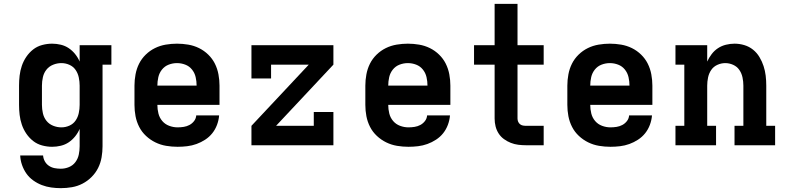

<svg xmlns="http://www.w3.org/2000/svg" viewBox="-20 -755 4090 998"><path d="M296 223Q271 223 246 219.5Q221 216 197.5 207Q174 198 153 183Q132 168 117.5 147.5Q103 127 94.5 102.5Q86 78 85 53H204Q205 69 213 83.5Q221 98 234.5 107Q248 116 264 119Q280 122 296 122Q318 122 338.5 113.5Q359 105 372 87.5Q385 70 389.5 48.5Q394 27 394 5V-85Q385 -64 370.5 -46Q356 -28 337.5 -15.5Q319 -3 296.5 2.5Q274 8 251 8Q225 8 199 1Q173 -6 152.5 -22Q132 -38 117 -60Q102 -82 93.5 -107Q85 -132 82 -158Q79 -184 79 -210V-310Q79 -336 82 -362Q85 -388 93.5 -413Q102 -438 117 -460Q132 -482 152.5 -498Q173 -514 199 -521Q225 -528 251 -528Q274 -528 296.5 -522.5Q319 -517 337.5 -504.5Q356 -492 370.5 -474Q385 -456 394 -435V-520H559V-419H513V5Q513 34 508 63Q503 92 490 118Q477 144 456 165Q435 186 409 199.5Q383 213 354 218Q325 223 296 223ZM299 -93Q321 -93 341 -102Q361 -111 373 -128.5Q385 -146 389.5 -167.5Q394 -189 394 -210V-310Q394 -331 389.5 -352.5Q385 -374 373 -391.5Q361 -409 341 -418Q321 -427 299 -427Q277 -427 256 -418.5Q235 -410 221.5 -393Q208 -376 203 -354Q198 -332 198 -310V-210Q198 -188 203 -166Q208 -144 221.5 -127Q235 -110 256 -101.5Q277 -93 299 -93Z M903 8Q873 8 843.5 3Q814 -2 787.5 -15Q761 -28 739 -48.5Q717 -69 703.5 -95.5Q690 -122 684.5 -151Q679 -180 679 -210V-310Q679 -339 684.5 -368.5Q690 -398 703 -424Q716 -450 737.5 -471Q759 -492 785.5 -505Q812 -518 841.5 -523Q871 -528 900 -528Q929 -528 958.5 -523Q988 -518 1014.5 -505Q1041 -492 1062.5 -471Q1084 -450 1097 -424Q1110 -398 1115.5 -368.5Q1121 -339 1121 -310V-210H798Q798 -187 803.5 -165Q809 -143 823.5 -126Q838 -109 859.5 -101Q881 -93 903 -93Q919 -93 935 -95.5Q951 -98 965 -105.5Q979 -113 989 -126Q999 -139 1000 -155H1119Q1117 -130 1108 -106Q1099 -82 1083.5 -62.5Q1068 -43 1046.5 -29Q1025 -15 1001.5 -6.5Q978 2 953 5Q928 8 903 8ZM1002 -310Q1002 -332 997 -354Q992 -376 978 -393.5Q964 -411 943 -419Q922 -427 900 -427Q878 -427 857 -419Q836 -411 822 -393.5Q808 -376 803 -354Q798 -332 798 -310Z M1287 0V-101L1585 -419H1389V-347H1287V-520H1713V-419L1415 -101H1611V-173H1713V0Z M2103 8Q2073 8 2043.5 3Q2014 -2 1987.5 -15Q1961 -28 1939 -48.5Q1917 -69 1903.5 -95.5Q1890 -122 1884.5 -151Q1879 -180 1879 -210V-310Q1879 -339 1884.5 -368.5Q1890 -398 1903 -424Q1916 -450 1937.5 -471Q1959 -492 1985.5 -505Q2012 -518 2041.5 -523Q2071 -528 2100 -528Q2129 -528 2158.5 -523Q2188 -518 2214.5 -505Q2241 -492 2262.5 -471Q2284 -450 2297 -424Q2310 -398 2315.5 -368.5Q2321 -339 2321 -310V-210H1998Q1998 -187 2003.5 -165Q2009 -143 2023.5 -126Q2038 -109 2059.5 -101Q2081 -93 2103 -93Q2119 -93 2135 -95.5Q2151 -98 2165 -105.5Q2179 -113 2189 -126Q2199 -139 2200 -155H2319Q2317 -130 2308 -106Q2299 -82 2283.5 -62.5Q2268 -43 2246.5 -29Q2225 -15 2201.5 -6.5Q2178 2 2153 5Q2128 8 2103 8ZM2202 -310Q2202 -332 2197 -354Q2192 -376 2178 -393.5Q2164 -411 2143 -419Q2122 -427 2100 -427Q2078 -427 2057 -419Q2036 -411 2022 -393.5Q2008 -376 2003 -354Q1998 -332 1998 -310Z M2715 0Q2694 0 2674 -2.5Q2654 -5 2635 -12.5Q2616 -20 2599.5 -32Q2583 -44 2572 -61Q2561 -78 2556 -98Q2551 -118 2551 -139V-419H2444V-520H2551V-735H2670V-520H2806V-419H2670V-139Q2670 -130 2673.5 -122Q2677 -114 2683.5 -109Q2690 -104 2698 -102.5Q2706 -101 2715 -101H2806V0Z M3153 8Q3123 8 3093.5 3Q3064 -2 3037.5 -15Q3011 -28 2989 -48.5Q2967 -69 2953.5 -95.5Q2940 -122 2934.5 -151Q2929 -180 2929 -210V-310Q2929 -339 2934.5 -368.5Q2940 -398 2953 -424Q2966 -450 2987.5 -471Q3009 -492 3035.5 -505Q3062 -518 3091.5 -523Q3121 -528 3150 -528Q3179 -528 3208.5 -523Q3238 -518 3264.5 -505Q3291 -492 3312.5 -471Q3334 -450 3347 -424Q3360 -398 3365.5 -368.5Q3371 -339 3371 -310V-210H3048Q3048 -187 3053.5 -165Q3059 -143 3073.5 -126Q3088 -109 3109.5 -101Q3131 -93 3153 -93Q3169 -93 3185 -95.5Q3201 -98 3215 -105.5Q3229 -113 3239 -126Q3249 -139 3250 -155H3369Q3367 -130 3358 -106Q3349 -82 3333.5 -62.5Q3318 -43 3296.5 -29Q3275 -15 3251.5 -6.5Q3228 2 3203 5Q3178 8 3153 8ZM3252 -310Q3252 -332 3247 -354Q3242 -376 3228 -393.5Q3214 -411 3193 -419Q3172 -427 3150 -427Q3128 -427 3107 -419Q3086 -411 3072 -393.5Q3058 -376 3053 -354Q3048 -332 3048 -310Z M3491 0V-101H3537V-419H3491V-520H3656V-435Q3665 -455 3679 -473.5Q3693 -492 3712 -504.5Q3731 -517 3753.5 -522.5Q3776 -528 3798 -528Q3824 -528 3849 -520.5Q3874 -513 3894 -497Q3914 -481 3927.5 -458.5Q3941 -436 3949 -411.5Q3957 -387 3960 -361.5Q3963 -336 3963 -310V-101H4009V0H3798V-101H3844V-310Q3844 -331 3839.5 -352.5Q3835 -374 3823 -391.5Q3811 -409 3791 -418Q3771 -427 3750 -427Q3729 -427 3709 -418Q3689 -409 3677 -391.5Q3665 -374 3660.5 -352.5Q3656 -331 3656 -310V-101H3702V0Z"/></svg>

Font: Iosevka Etoile
Style: Bold
Weight: 700
Designer: Belleve Invis
Foundry: Belleve Invis
Version: Version 28.1.0; ttfautohint (v1.8.4)